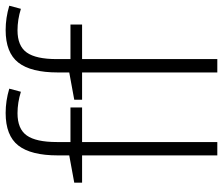

<svg xmlns="http://www.w3.org/2000/svg" viewBox="-76 -730 805 694"><g transform="rotate(-90 327.0 -382.5)"><path d="M286.1 -488.8H161.1V0H112.8V-488.8H14.2V-517.1L112.8 -535.2V-576.2Q112.8 -673.8 148.7 -719.5Q184.6 -765.1 266.1 -765.1Q310.1 -765.1 354 -752L342.8 -710Q303.7 -722.2 265.1 -722.2Q208.5 -722.2 184.8 -688.7Q161.1 -655.3 161.1 -580.1V-530.8H286.1ZM585.9 -488.8H460.9V0H412.6V-488.8H314V-517.1L412.6 -535.2V-576.2Q412.6 -673.8 448.5 -719.5Q484.4 -765.1 565.9 -765.1Q609.9 -765.1 653.8 -752L642.6 -710Q603.5 -722.2 564.9 -722.2Q508.3 -722.2 484.6 -688.7Q460.9 -655.3 460.9 -580.1V-530.8H585.9Z"/></g></svg>

Font: Zoram GWebM Light
Style: Regular
Weight: 300
Foundry: Ascender Corporation
Version: Version 1.000